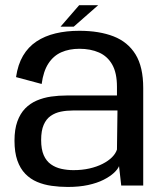

<svg xmlns="http://www.w3.org/2000/svg" viewBox="-20 -717 632 742"><path d="M242 5.5Q286 5.5 320.5 -2Q355 -9.5 379.8 -22Q404.5 -34.5 419.8 -48.5Q435 -62.5 440 -75L448.5 0H533.5V-377Q533.5 -458.5 503.8 -506.8Q474 -555 418.8 -576.5Q363.5 -598 286.5 -598Q236.5 -598 194.8 -588Q153 -578 121 -556.8Q89 -535.5 69 -501.5Q49 -467.5 42 -419L141 -392.5Q147.5 -441.5 167 -471.5Q186.5 -501.5 217 -515Q247.5 -528.5 287 -528.5Q330 -528.5 362.8 -514Q395.5 -499.5 413.8 -467.2Q432 -435 432 -381.5V-348H238.5Q207 -348 177.5 -343.8Q148 -339.5 122.2 -328.5Q96.5 -317.5 77.2 -297.8Q58 -278 47 -247.5Q36 -217 36 -173.5Q36 -128.5 47 -97Q58 -65.5 77.8 -45.2Q97.5 -25 123.5 -14Q149.5 -3 179.8 1.2Q210 5.5 242 5.5ZM264 -59.5Q239.5 -59.5 217 -64.5Q194.5 -69.5 176.8 -82Q159 -94.5 149 -117.2Q139 -140 139 -176Q139 -212 148.8 -234.5Q158.5 -257 175.8 -269Q193 -281 215 -285.5Q237 -290 261.5 -290H434L432 -139Q427 -123.5 412.8 -109.2Q398.5 -95 376.5 -83.8Q354.5 -72.5 326 -66Q297.5 -59.5 264 -59.5ZM214 -614H265L359.5 -697H286Z"/></svg>

Font: Anybody UltraCondensed Thin
Style: Regular
Weight: 400
Version: Version 1.111